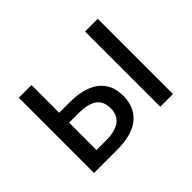

<svg xmlns="http://www.w3.org/2000/svg" viewBox="-101 -681 877 877"><g transform="rotate(-45 337.0 -243.0)"><path d="M82 0V-486H164V-307H233Q276 -307 311.5 -298Q347 -289 372.5 -270.5Q398 -252 412 -223.5Q426 -195 426 -155Q426 -114 412 -85Q398 -56 372.5 -37Q347 -18 311.5 -9Q276 0 233 0ZM164 -66H224Q345 -66 345 -155Q345 -201 315.5 -222Q286 -243 224 -243H164ZM510 0V-486H592V0Z"/></g></svg>

Font: Processing Sans Pro
Style: Regular
Weight: 400
Designer: Paul D. Hunt
Foundry: Adobe Systems Incorporated
Version: Version 2.020;PS 2.000;hotconv 1.0.86;makeotf.lib2.5.63406